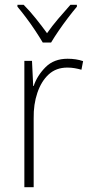

<svg xmlns="http://www.w3.org/2000/svg" viewBox="-20 -784 382 804"><path d="M263 -538Q299 -538 328 -528L321 -492Q307 -496 292.5 -498.5Q278 -501 262 -501Q215 -501 184 -472.5Q153 -444 136.5 -395.5Q120 -347 121 -288V0H82V-529H114L119 -424H121Q136 -468 171 -503Q206 -538 263 -538ZM159 -606Q146 -628 127.5 -656Q109 -684 89 -710.5Q69 -737 53 -756V-764H79Q104 -739 130 -706.5Q156 -674 177 -645Q198 -675 223.5 -705Q249 -735 275 -764H302V-756Q285 -736 264.5 -709Q244 -682 225.5 -655Q207 -628 194 -606Z"/></svg>

Font: Noto Sans Khmer UI SemiCondensed ExtraLight
Style: Regular
Weight: 200
Width: 4
Designer: Danh Hong and the Monotype Design Team
Foundry: Monotype Imaging Inc.
Version: Version 2.002; ttfautohint (v1.8.4.7-5d5b)